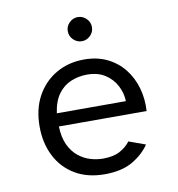

<svg xmlns="http://www.w3.org/2000/svg" viewBox="-80 -771 792 855"><g transform="rotate(-10 316.0 -343.0)"><path d="M325.8 12Q247.7 12 191.7 -21.5Q135.6 -55 105.9 -113.7Q76.1 -172.3 76.1 -247Q76.1 -326.7 108.4 -385.1Q140.8 -443.4 196.5 -475.4Q252.3 -507.4 322.4 -507.4Q381.5 -507.4 427.1 -485.1Q472.6 -462.7 502.8 -424.3Q533 -386 547 -336.5Q561 -286.9 557.4 -233H160.7Q162.4 -182.7 178.3 -149.2Q194.2 -115.7 219 -95.6Q243.8 -75.4 272.9 -66.7Q301.9 -58 329.7 -58Q376.8 -58 406.5 -73.9Q436.1 -89.9 453.7 -113.8L528.9 -86.6Q500.5 -44.8 451.5 -16.4Q402.4 12 325.8 12ZM161.9 -292.4H474.2Q473.4 -328.4 456.1 -361.9Q438.9 -395.4 406 -417.1Q373.1 -438.8 323.8 -438.8Q286 -438.8 251.6 -424.8Q217.2 -410.8 193.4 -378.7Q169.6 -346.6 161.9 -292.4ZM328 -589.1Q306.1 -589.1 289.8 -605.1Q273.4 -621 273.4 -643.7Q273.4 -666.4 289.8 -682.3Q306.1 -698.3 328 -698.3Q349.8 -698.3 366.2 -682.3Q382.6 -666.4 382.6 -643.7Q382.6 -621 366.2 -605.1Q349.8 -589.1 328 -589.1Z"/></g></svg>

Font: Atkinson Hyperlegible Mono ExtraLight
Style: Regular
Weight: 200
Monospace: yes
Designer: Elliott Scott, Megan Eiswerth, Linus Boman, Theodore Petrosky, Letters from Sweden
Foundry: Applied Design Works, Letters from Sweden
Version: Version 2.001